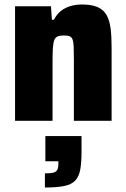

<svg xmlns="http://www.w3.org/2000/svg" viewBox="-20 -538 563 855"><path d="M47 0V-510H207L211 -450H220Q233 -475 251.5 -489.5Q270 -504 294 -511Q318 -518 345 -518Q388 -518 414.5 -506.5Q441 -495 454.5 -471Q468 -447 472.5 -411.5Q477 -376 477 -327V0H309V-273Q309 -311 308 -332Q307 -353 302.5 -363.5Q298 -374 289 -377Q280 -380 264 -380Q246 -380 236 -375.5Q226 -371 221.5 -359Q217 -347 215.5 -324Q214 -301 214 -264V0ZM180 297V234Q206 234 218.5 230.5Q231 227 235.5 217.5Q240 208 240 192V180H182V68H343V140Q343 186 337.5 216.5Q332 247 316 265Q300 283 267.5 290Q235 297 180 297Z"/></svg>

Font: Saira SemiCondensed ExtraBold
Style: Regular
Weight: 800
Width: 4
Designer: Hector Gatti with collaboration of the Omnibus-Type team
Foundry: Omnibus-Type
Version: Version 1.101